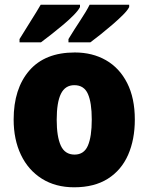

<svg xmlns="http://www.w3.org/2000/svg" viewBox="-20 -786 633 816"><path d="M553 -278Q553 -193 524.5 -128Q496 -63 438.5 -26.5Q381 10 295 10Q216 10 158 -26.5Q100 -63 69 -128Q38 -193 38 -278Q38 -409 104.5 -486Q171 -563 298 -563Q373 -563 430.5 -530Q488 -497 520.5 -433Q553 -369 553 -278ZM221 -277Q221 -205 238.5 -167Q256 -129 297 -129Q337 -129 353.5 -167Q370 -205 370 -278Q370 -350 353.5 -387Q337 -424 296 -424Q257 -424 239 -387.5Q221 -351 221 -277ZM529 -756Q522 -742 502.5 -722.5Q483 -703 458 -681.5Q433 -660 408 -640Q383 -620 364 -606H271V-620Q294 -658 320.5 -698Q347 -738 361 -766H529ZM320 -756Q313 -742 294 -722.5Q275 -703 249.5 -681.5Q224 -660 199 -640.5Q174 -621 154 -606H63V-620Q86 -658 111.5 -698Q137 -738 153 -766H320Z"/></svg>

Font: Noto Sans Myanmar UI SemiCondensed Black
Style: Regular
Weight: 900
Width: 4
Designer: Monotype Design Team
Foundry: Monotype Imaging Inc.
Version: Version 2.103; ttfautohint (v1.8.4.7-5d5b)